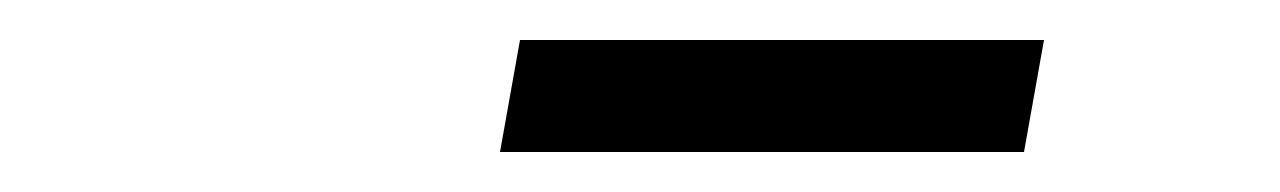

<svg xmlns="http://www.w3.org/2000/svg" viewBox="-20 -670 640 96"><path d="M230 -594 240 -650H502L492 -594Z"/></svg>

Font: Gantari
Style: Italic
Weight: 400
Italic angle: -10°
Designer: Anugrah Pasau
Foundry: Lafontype
Version: Version 1.000; ttfautohint (v1.8.3)